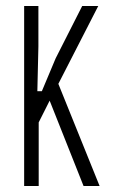

<svg xmlns="http://www.w3.org/2000/svg" viewBox="-20 -620 382 640"><path d="M60.5 0V-600H108V-465.5L104.5 -316H119.5L165.5 -425.5L254 -600H307.5L174.5 -340.5L312 0H258.5L145.5 -284.5L109 -212V0Z"/></svg>

Font: Big Shoulders Text ExtraLight
Style: Regular
Weight: 250
Version: Version 2.002